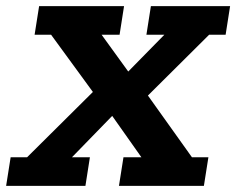

<svg xmlns="http://www.w3.org/2000/svg" viewBox="-39 -603 767 623"><path d="M-19.1 0 -4.5 -92.6H48.8L288.5 -330.5L280 -280.5L126.7 -490.4H73.3L87.9 -583H363.5L349 -490.4H290.6L398.8 -341L345.5 -338.7L494.4 -490.4H436.1L450.6 -583H707.6L693.1 -490.4H639.7L409.2 -261.4L425.7 -314.4L583.9 -92.6H637.2L622.6 0H347L361.6 -92.6H419.9L311.4 -246.3L347.7 -250.2L194.4 -92.6H252.7L238.2 0Z"/></svg>

Font: Rokkitt SemiBold
Style: Italic
Weight: 600
Italic angle: -9°
Designer: Vernon Adams
Foundry: Vernon Adams
Version: Version 3.103